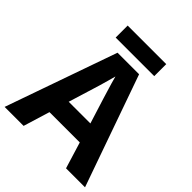

<svg xmlns="http://www.w3.org/2000/svg" viewBox="-237 -1021 1165 1165"><g transform="rotate(45 345.0 -438.5)"><path d="M527 0 475 -170H215L163 0H0L252 -717H437L690 0ZM387 -463Q382 -480 374 -506Q366 -532 358 -559Q350 -586 345 -606Q340 -586 331.5 -556.5Q323 -527 315.5 -500.5Q308 -474 304 -463L253 -297H439ZM510 -877V-774H179V-877Z"/></g></svg>

Font: Noto Sans Kannada
Style: Bold
Weight: 700
Designer: Jelle Bosma - Monotype Design Team
Foundry: Monotype Imaging Inc.
Version: Version 2.005; ttfautohint (v1.8.4.7-5d5b)